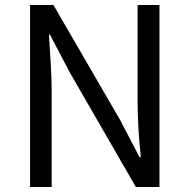

<svg xmlns="http://www.w3.org/2000/svg" viewBox="-20 -753 763 773"><path d="M101 0V-733H195L463 -271L542 -120H547Q534 -238 534 -352V-733H622V0H527L260 -463L181 -614H177Q180 -558 184 -500.5Q188 -443 188 -385V0Z"/></svg>

Font: Gothic Nguyen
Style: Regular
Weight: 400
Designer: MORI Takayuki
Version: Version 1.220;July 21, 2023;FontCreator 14.0.0.2814 64-bit